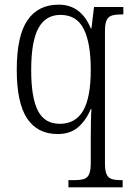

<svg xmlns="http://www.w3.org/2000/svg" viewBox="-20 -566 568 825"><path d="M274 208H297Q326 208 341 203Q356 198 363 182.5Q370 167 370 134V33Q370 -60 373 -97H370Q348 -46 314 -18Q280 10 228 10Q141 10 96.5 -57Q52 -124 52 -266Q52 -412 98 -479Q144 -546 232 -546Q282 -546 316.5 -519Q351 -492 370 -444H373L384 -536H510V-504H504Q475 -504 460 -499Q445 -494 438 -479Q431 -464 431 -431V136Q431 168 438 183Q445 198 459.5 203Q474 208 502 208H507V239H274ZM370 -267Q370 -382 339.5 -442Q309 -502 240 -502Q176 -502 145 -445Q114 -388 114 -265Q114 -146 143 -90Q172 -34 237 -34Q304 -34 337 -90Q370 -146 370 -267Z"/></svg>

Font: Noto Serif NarrowLight
Style: Regular
Weight: 300
Width: 4
Designer: Monotype Design Team
Foundry: Monotype Imaging Inc.
Version: Version 1.001